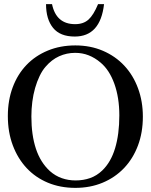

<svg xmlns="http://www.w3.org/2000/svg" viewBox="-20 -896 730 930"><path d="M484 -876Q466 -719 342 -719Q271 -719 237 -761Q203 -803 203 -876H232Q252 -779 344 -779Q384 -779 408.5 -801Q433 -823 455 -876ZM672 -331Q672 -254 648 -190.5Q624 -127 580.5 -81.5Q537 -36 477 -11Q417 14 345 14Q272 14 212 -11Q152 -36 109 -82Q66 -128 42 -192Q18 -256 18 -334Q18 -410 41.5 -473Q65 -536 108 -581Q151 -626 211.5 -651Q272 -676 345 -676Q418 -676 478.5 -650Q539 -624 582 -578Q625 -532 648.5 -468.5Q672 -405 672 -331ZM558 -337Q558 -423 534 -490Q510 -557 467 -593Q440 -616 409.5 -628Q379 -640 344 -640Q303 -640 266.5 -623.5Q230 -607 201 -573Q185 -555 172 -528Q159 -501 150 -469.5Q141 -438 136.5 -403Q132 -368 132 -332Q132 -242 154 -175.5Q176 -109 222 -67Q248 -44 279.5 -33Q311 -22 346 -22Q384 -22 416.5 -33.5Q449 -45 475 -70Q517 -110 537.5 -178Q558 -246 558 -337Z"/></svg>

Font: STIXGeneralUnicodeRegular
Style: Regular
Weight: 400
Designer: MicroPress Inc., with final additions and corrections provided by Coen Hoffman, Elsevier (retired)
Version: Version 1.1.0